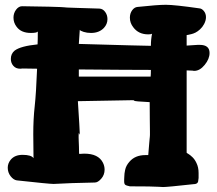

<svg xmlns="http://www.w3.org/2000/svg" viewBox="-20 -754 890 786"><path d="M597.7 -467.8Q563.5 -467.8 477.1 -468.3Q390.6 -468.8 302.7 -469.7V-440.4H596.7Q597.7 -450.2 597.7 -467.8ZM302.7 -574.2Q573.2 -566.4 597.7 -566.4Q597.7 -592.8 602.5 -616.2Q599.6 -613.3 586.9 -613.3Q546.9 -613.3 525.4 -642.6Q511.7 -660.2 511.7 -681.6Q511.7 -699.2 521 -711.9Q530.3 -724.6 543 -725.6Q625 -734.4 659.2 -734.4Q694.3 -734.4 796.9 -719.7Q806.6 -718.8 814.9 -708.5Q823.2 -698.2 823.2 -683.6Q823.2 -669.9 815.4 -655.3Q808.6 -642.6 798.8 -633.8Q789.1 -625 780.3 -620.6Q771.5 -616.2 763.2 -614.3Q754.9 -612.3 750 -611.3L744.1 -610.4V-567.4L789.1 -570.3H797.9Q837.9 -570.3 837.9 -537.1Q837.9 -512.7 817.9 -488.3Q797.9 -463.9 775.4 -463.9Q770.5 -463.9 768.6 -464.8L744.1 -465.8V-128.9Q744.1 -127.9 751 -124Q757.8 -120.1 767.6 -110.8Q777.3 -101.6 784.2 -86.9Q793 -69.3 793 -45.9V-25.4Q792 -15.6 791 -10.7Q790 -5.9 785.2 -2.9Q780.3 0 771.5 0Q665 11.7 647.5 11.7Q642.6 11.7 629.9 10.7Q617.2 9.8 587.9 9.3Q558.6 8.8 511.7 8.8Q497.1 5.9 492.7 2.4Q488.3 -1 488.3 -11.7V-19.5Q488.3 -20.5 488.8 -29.8Q489.3 -39.1 489.7 -43.9Q490.2 -48.8 492.2 -58.1Q494.1 -67.4 498.5 -75.7Q502.9 -84 509.8 -91.8Q533.2 -119.1 575.2 -119.1H586.9Q588.9 -143.6 590.3 -160.6Q591.8 -177.7 592.3 -183.6Q592.8 -189.5 593.3 -193.4Q593.8 -197.3 593.8 -201.2Q593.8 -203.1 593.8 -216.3Q593.8 -229.5 593.3 -260.3Q592.8 -291 592.8 -335.9Q529.3 -338.9 529.3 -341.8V-342.8Q529.3 -343.8 519.5 -343.8Q497.1 -343.8 298.8 -339.8Q306.6 -219.7 306.6 -206.1V-202.1L304.7 -206.1L302.7 -210Q301.8 -206.1 301.8 -192.4Q301.8 -187.5 302.2 -178.7Q302.7 -169.9 303.2 -153.8Q303.7 -137.7 303.7 -125Q303.7 -124 308.6 -124Q309.6 -124 315.4 -124.5Q321.3 -125 325.2 -125Q382.8 -125 401.4 -87.9Q408.2 -74.2 408.2 -59.6Q408.2 -38.1 394.5 -22.5Q380.9 -6.8 368.2 -6.8Q311.5 -5.9 274.4 -4.4Q237.3 -2.9 221.7 -2Q206.1 -1 199.2 -1Q181.6 -1 48.8 -15.6Q35.2 -17.6 23.4 -32.7Q11.7 -47.9 11.7 -67.4Q11.7 -85 23.4 -99.6Q40 -120.1 72.3 -120.1Q108.4 -120.1 117.2 -106.4Q116.2 -148.4 116.2 -205.1Q116.2 -266.6 122.1 -319.3Q127.9 -372.1 131.8 -472.7L73.2 -473.6Q69.3 -472.7 62.5 -472.7Q44.9 -472.7 34.7 -484.4Q24.4 -496.1 24.4 -512.7Q24.4 -534.2 40 -546.9Q64.5 -565.4 133.8 -572.3Q134.8 -588.9 134.8 -625Q130.9 -619.1 106.4 -619.1Q66.4 -619.1 47.9 -644.5Q35.2 -661.1 35.2 -681.6Q35.2 -700.2 45.9 -714.4Q56.6 -728.5 70.3 -728.5H71.3Q142.6 -727.5 180.7 -726.6Q218.8 -725.6 228 -725.1Q237.3 -724.6 243.2 -724.1Q249 -723.6 254.9 -723.1Q260.7 -722.7 293.9 -721.7Q327.1 -720.7 387.7 -718.8Q401.4 -717.8 410.6 -705.1Q419.9 -692.4 419.9 -675.8Q419.9 -655.3 405.3 -639.6Q385.7 -619.1 352.5 -619.1Q335.9 -619.1 322.3 -623.5Q308.6 -627.9 306.6 -631.8Q306.6 -627 302.7 -574.2Z"/></svg>

Font: Essays1743
Style: Bold
Weight: 700
Designer: Based on the typeface in a 1743 English translation of the essays of Montaigne.  PostScript/TrueType font designed by Jo
Version: Version 002.100